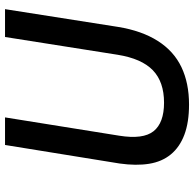

<svg xmlns="http://www.w3.org/2000/svg" viewBox="-24 -720 754 745"><g transform="rotate(-90 352.5 -348.0)"><path d="M319 9Q250 9 202 -9Q154 -27 125.5 -61.5Q97 -96 89 -146Q81 -196 90 -260L162 -705H269L198 -262Q183 -169 215.5 -128.5Q248 -88 326 -88Q407 -88 452 -131.5Q497 -175 512 -268L581 -705H689L620 -266Q605 -174 565.5 -112Q526 -50 464 -20.5Q402 9 319 9Z"/></g></svg>

Font: Nunito Sans 7pt SemiCondensed SemiBold
Style: Italic
Weight: 600
Width: 4
Italic angle: -9°
Designer: Vernon Adams
Foundry: Vernon Adams
Version: Version 3.101;gftools[0.9.27]